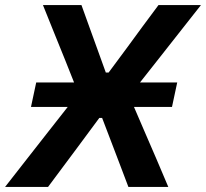

<svg xmlns="http://www.w3.org/2000/svg" viewBox="-42 -733 808 753"><path d="M-22 0Q16.5 -49 56.5 -100.5Q96.5 -151.5 139.5 -206.5L223.5 -313.5H79.5L100 -409.5H248.5L213.5 -497.5Q193 -547.5 172 -600Q151 -652.5 126.5 -713H277.5Q293.5 -668.5 308.8 -626.2Q324 -584 338 -545.5L373 -448.5H384L457 -547Q485 -585.5 516.2 -627.8Q547.5 -670 579.5 -713H746Q700.5 -655 659 -602.5Q617 -549.5 581.5 -504L507 -409.5H653L632.5 -313.5H483.5L523.5 -220.5Q548.5 -162.5 571.5 -109.5Q594 -56 618 0H461.5Q445.5 -42 431 -80.5Q416 -119 403 -154L358.5 -270.5H347.5L260.5 -153Q233 -116 205.5 -79.2Q178 -42.5 146.5 0Z"/></svg>

Font: Heraclito SemiBold
Style: Italic
Weight: 600
Italic angle: -12°
Designer: Kostas Bartsokas (font) & Cristiano Sobral (main changes)
Foundry: Kostas Bartsokas (font) & Cristiano Sobral (main changes)
Version: Version 1.00;July 8, 2020;FontCreator 13.0.0.2655 64-bit